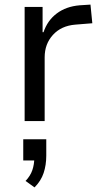

<svg xmlns="http://www.w3.org/2000/svg" viewBox="-20 -526 448 834"><path d="M87 0V-496H165V-386H169Q186 -437 226.5 -467.5Q267 -498 326 -503L373 -506L381 -425L307 -419Q246 -414 210 -374.5Q174 -335 174 -277V0ZM130 288 91 260Q112 238 120.5 213Q129 188 129 159L144 171H81V79H181V150Q181 191 169.5 225.5Q158 260 130 288Z"/></svg>

Font: Nunito Sans 7pt SemiCondensed
Style: Regular
Weight: 400
Width: 4
Designer: Vernon Adams
Foundry: Vernon Adams
Version: Version 3.101;gftools[0.9.27]